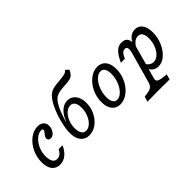

<svg xmlns="http://www.w3.org/2000/svg" viewBox="-47 -1198 1948 1948"><g transform="rotate(-45 927.5 -224.0)"><path d="M61.3 -138.7Q61.3 -212.9 93.1 -279Q125 -345.2 177.8 -385.5Q230.6 -425.8 289.5 -425.8Q331.5 -425.8 354.8 -404.8Q378.2 -383.9 378.2 -346.8Q378.2 -320.2 367.3 -296.4Q356.5 -272.6 338.3 -258.5Q320.2 -244.4 300 -244.4Q283.9 -244.4 274.6 -252.8Q265.3 -261.3 265.3 -275.8Q265.3 -287.9 271.4 -298.8Q277.4 -309.7 289.5 -323.4Q299.2 -335.5 303.6 -343.1Q308.1 -350.8 308.1 -358.1Q308.1 -365.3 302.8 -368.5Q297.6 -371.8 286.3 -371.8Q249.2 -371.8 213.3 -340.3Q177.4 -308.9 154.8 -258.9Q132.3 -208.9 132.3 -156.5Q132.3 -104 148.8 -77Q165.3 -50 197.6 -50Q222.6 -50 241.9 -64.5Q261.3 -79 279 -111.3H333.9Q307.3 -51.6 267.7 -20.2Q228.2 11.3 179 11.3Q122.6 11.3 91.9 -27.8Q61.3 -66.9 61.3 -138.7Z M473.4 -145.2Q473.4 -208.1 494.4 -289.9Q515.3 -371.8 548.4 -442.7Q581.5 -513.7 615.3 -546Q645.2 -575 682.3 -584.3Q719.4 -593.5 776.6 -597.6Q823.4 -600.8 850 -607.3Q876.6 -613.7 891.9 -633.9L925.8 -604Q910.5 -571 894 -554.8Q877.4 -538.7 850.4 -532.3Q823.4 -525.8 772.6 -523.4Q723.4 -521 692.7 -513.7Q662.1 -506.5 641.9 -490.7Q621.8 -475 603.2 -446.8Q583.1 -415.3 564.9 -369.8Q546.8 -324.2 526.6 -258.1H534.7L526.6 -250Q545.2 -297.6 570.2 -331Q595.2 -364.5 625.4 -381.5Q655.6 -398.4 688.7 -398.4Q725 -398.4 752.4 -379Q779.8 -359.7 794.8 -324.6Q809.7 -289.5 809.7 -242.7Q809.7 -176.6 780.6 -118.1Q751.6 -59.7 702.8 -24.2Q654 11.3 599.2 11.3Q540.3 11.3 506.9 -30.2Q473.4 -71.8 473.4 -145.2ZM740.3 -243.5Q740.3 -291.1 723.8 -316.5Q707.3 -341.9 675.8 -341.9Q641.1 -341.9 610.5 -314.5Q579.8 -287.1 561.3 -241.9Q542.7 -196.8 542.7 -146.8Q542.7 -98.4 559.7 -71.8Q576.6 -45.2 608.1 -45.2Q641.9 -45.2 672.6 -73Q703.2 -100.8 721.8 -146.8Q740.3 -192.7 740.3 -243.5Z M921.8 -141.9Q921.8 -215.3 953.2 -280.6Q984.7 -346 1036.3 -385.9Q1087.9 -425.8 1145.2 -425.8Q1203.2 -425.8 1235.5 -385.1Q1267.7 -344.4 1267.7 -271.8Q1267.7 -199.2 1236.3 -133.9Q1204.8 -68.5 1152.8 -28.6Q1100.8 11.3 1043.5 11.3Q986.3 11.3 954 -29Q921.8 -69.4 921.8 -141.9ZM1196.8 -273.4Q1196.8 -321 1181 -345.2Q1165.3 -369.4 1135.5 -369.4Q1100 -369.4 1066.9 -336.3Q1033.9 -303.2 1013.3 -250.4Q992.7 -197.6 992.7 -141.1Q992.7 -93.5 1008.5 -69.4Q1024.2 -45.2 1054 -45.2Q1089.5 -45.2 1122.6 -78.2Q1155.6 -111.3 1176.2 -164.1Q1196.8 -216.9 1196.8 -273.4Z M1471 -356.5Q1454 -356.5 1440.3 -345.6Q1426.6 -334.7 1415.3 -312.9L1400.8 -283.9H1343.5L1361.3 -318.5Q1390.3 -375 1421.8 -400.4Q1453.2 -425.8 1491.9 -425.8Q1550 -425.8 1566.5 -384.3Q1583.1 -342.7 1564.5 -276.6L1545.2 -206.5H1475L1495.2 -280.6Q1504.8 -316.1 1499.2 -336.3Q1493.5 -356.5 1471 -356.5ZM1293.5 185.5 1255.6 186.3 1271.8 129.8 1308.9 125Q1337.9 121 1356 113.3Q1374.2 105.6 1384.7 91.9Q1395.2 78.2 1401.6 55.6L1475 -206.5H1545.2L1469.4 63.7Q1463.7 83.1 1470.2 95.2Q1476.6 107.3 1498 114.1Q1519.4 121 1559.7 125L1590.3 127.4L1574.2 184.7Q1550 184.7 1525 184.7Q1491.1 183.9 1404.8 183.9H1400.8H1402.4Q1354.8 183.9 1293.5 185.5ZM1791.9 -271.8Q1791.9 -200 1763.3 -133.9Q1734.7 -67.7 1687.9 -27.4Q1641.1 12.9 1589.5 12.9Q1554.8 12.9 1528.2 -5.6Q1501.6 -24.2 1492.7 -54.8L1509.7 -101.6Q1522.6 -79 1543.1 -66.5Q1563.7 -54 1587.1 -54Q1621.8 -54 1652.8 -82.7Q1683.9 -111.3 1702.4 -158.9Q1721 -206.5 1721 -259.7Q1721 -306.5 1705.2 -330.2Q1689.5 -354 1658.1 -354Q1628.2 -354 1602.4 -333.1Q1576.6 -312.1 1558.9 -273.4L1561.3 -320.2Q1579 -370.2 1610.9 -397.2Q1642.7 -424.2 1683.9 -424.2Q1734.7 -424.2 1763.3 -383.9Q1791.9 -343.5 1791.9 -271.8Z"/></g></svg>

Font: Playfair Micro SmCond SmLight
Style: Italic
Weight: 360
Width: 4
Italic angle: -15.6°
Designer: Claus Eggers Sørensen
Foundry: Claus Eggers Sørensen
Version: Version 2.203;Glyphs 3.3 (3326)